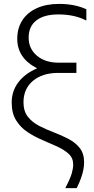

<svg xmlns="http://www.w3.org/2000/svg" viewBox="-20 -755 483 985"><path d="M373.5 210H315Q340.5 161 348 135Q355.5 109 355.5 89Q355.5 56 332.8 34.8Q310 13.5 274 -3Q238 -19.5 197.8 -36.5Q157.5 -53.5 121.5 -77.2Q85.5 -101 62.8 -137.5Q40 -174 40 -229Q40 -287 73.5 -332Q107 -377 170.5 -404.5Q68.5 -456.5 68.5 -555.5Q68.5 -611 94.8 -651.2Q121 -691.5 169.2 -713.2Q217.5 -735 283.5 -735Q323 -735 357.8 -728.2Q392.5 -721.5 423 -707.5V-649.5Q392.5 -665.5 356.8 -673.2Q321 -681 279 -681Q206 -681 166.5 -650.2Q127 -619.5 127 -562Q127 -505 169.5 -469.2Q212 -433.5 280 -433.5H372V-381H279.5Q197.5 -381 149 -340.2Q100.5 -299.5 100.5 -230Q100.5 -184.5 123 -156Q145.5 -127.5 181 -109.2Q216.5 -91 256 -76Q295.5 -61 331 -42.5Q366.5 -24 389 4.2Q411.5 32.5 411.5 78Q411.5 96.5 407.5 116.8Q403.5 137 395.2 160Q387 183 373.5 210Z"/></svg>

Font: Geologica-Sharp
Style: Regular
Weight: 100
Designer: Sindre Bremnes, Frode Helland
Foundry: Monokrom Skriftforlag AS
Version: Version 1.010;gftools[0.9.28]